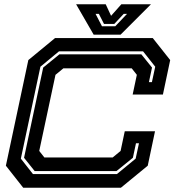

<svg xmlns="http://www.w3.org/2000/svg" viewBox="-20 -878 824 898"><path d="M88.5 0 7.5 -103 112.5 -597 237.5 -700H694.5L776 -597L742 -436H600.5L620 -528L596 -558.5H276.5L239.5 -528L163.5 -172L187.5 -141.5H507L544 -172L563.5 -264H705L671 -103L545.5 0ZM134 -64H527L614.5 -136L630 -208H616L601.5 -140L525 -78H142L92.5 -140L182 -562L258 -624H641L691 -562L676.5 -494H690.5L706 -566L649 -638H256L169 -566L77.5 -136ZM418 -716 336 -858H474.5L499.5 -804L547.5 -858H686L544 -716ZM457 -755H519L574 -813H558.5L514.5 -766H466.5L442.5 -813H427Z"/></svg>

Font: Tourney Expanded Regular
Style: Bold Italic
Weight: 700
Width: 7
Italic angle: -12°
Designer: Tyler Finck
Foundry: Etcetera Type Co
Version: Version 1.010; ttfautohint (v1.8.3)